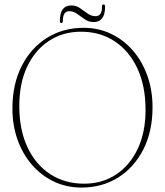

<svg xmlns="http://www.w3.org/2000/svg" viewBox="-20 -835 744 866"><path d="M357 -709.5Q424 -709.5 480.8 -682.5Q537.5 -655.5 579.5 -607Q621.5 -558.5 644.8 -493Q668 -427.5 668 -351Q668 -242.5 626.5 -161Q585 -79.5 512.8 -34.2Q440.5 11 347 11Q280.5 11 223.8 -15.8Q167 -42.5 124.8 -91Q82.5 -139.5 59.2 -204.5Q36 -269.5 36 -345.5Q36 -454.5 77.5 -536.5Q119 -618.5 191.5 -664Q264 -709.5 357 -709.5ZM636.5 -340Q636.5 -447 599.8 -526Q563 -605 497.5 -648.5Q432 -692 345.5 -692Q264.5 -692 201.5 -651Q138.5 -610 102.8 -534.8Q67 -459.5 67 -356.5Q67 -250 103.8 -171.2Q140.5 -92.5 206.5 -49.5Q272.5 -6.5 359.5 -6.5Q440 -6.5 502.5 -47.2Q565 -88 600.8 -162.8Q636.5 -237.5 636.5 -340ZM402 -735.5Q380.5 -735.5 362.8 -747.8Q345 -760 328.2 -772.2Q311.5 -784.5 293 -784.5Q263.5 -784.5 263.5 -741.5Q263.5 -731 257 -731Q250 -731 250 -741Q250 -810.5 302 -810.5Q323.5 -810.5 341 -798.2Q358.5 -786 375.2 -774Q392 -762 411 -762Q440.5 -762 440 -804.5Q439.5 -815 447 -815Q454 -815 454 -805Q454 -735.5 402 -735.5Z"/></svg>

Font: Fraunces 144pt Soft Thin
Style: Regular
Weight: 100
Version: Version 1.000;[0bf87f6ff]